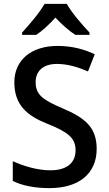

<svg xmlns="http://www.w3.org/2000/svg" viewBox="-20 -961 561 991"><path d="M325 -941H210C185 -896 129 -831 94 -793V-781H167C200 -803 233 -834 266 -870C300 -834 336 -802 369 -781H442V-793C407 -830 349 -896 325 -941ZM479 -193C479 -305 417 -353 305 -401C202 -445 164 -471 164 -537C164 -593 201 -631 274 -631C328 -631 383 -615 434 -592L469 -681C414 -707 351 -724 277 -724C144 -724 54 -653 54 -536C54 -419 120 -364 222 -323C330 -280 370 -250 370 -185C370 -122 327 -82 240 -82C171 -82 99 -105 46 -129V-27C94 -3 159 10 235 10C389 10 479 -66 479 -193Z"/></svg>

Font: Noto Sans Thai Medium
Style: Regular
Weight: 500
Designer: Monotype Design Team
Foundry: Monotype Imaging Inc.
Version: Version 1.901